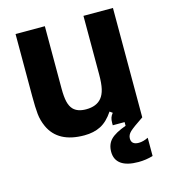

<svg xmlns="http://www.w3.org/2000/svg" viewBox="-114 -655 843 956"><g transform="rotate(-15 307.5 -177.0)"><path d="M557 0Q503 36 486.5 51.5Q470 67 470 86Q470 118 508 118Q531 118 557 105V199Q521 210 482 210Q423 210 393 188.5Q363 167 363 126Q363 87 386.5 63Q410 39 466 19V0H405V-12Q405 -28 408.5 -38.5Q412 -49 421 -60L407 -70Q377 -25 341 -6.5Q305 12 256 12Q121 12 77 -84Q62 -117 58.5 -151Q55 -185 55 -244V-564H206V-242Q206 -200 212 -174.5Q218 -149 232 -134Q254 -111 298 -111Q352 -111 378 -143Q392 -160 398.5 -188Q405 -216 405 -262V-564H557Z"/></g></svg>

Font: Open Sauce Sans ExtraBold
Style: Regular
Weight: 800
Designer: Alfredo Marco Pradil
Foundry: Creative Sauce Fz LLC
Version: Version 1.477